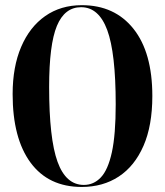

<svg xmlns="http://www.w3.org/2000/svg" viewBox="-20 -730 653 760"><path d="M304 -709.5Q434 -709.5 508.5 -615.8Q583 -522 583 -350Q583 -233 548 -152.8Q513 -72.5 450.2 -31.2Q387.5 10 303.5 10Q172 10 101 -86.2Q30 -182.5 30 -357.5Q30 -465.5 63.8 -544.5Q97.5 -623.5 159 -666.5Q220.5 -709.5 304 -709.5ZM438 -317Q438 -520.5 404.5 -611Q371 -701.5 301 -701.5Q236 -701.5 205.2 -627.5Q174.5 -553.5 174.5 -385.5Q174.5 -181 207.8 -89.5Q241 2 312 2Q351 2 379.2 -27.8Q407.5 -57.5 422.8 -127.2Q438 -197 438 -317Z"/></svg>

Font: Fraunces 144pt SemiBold
Style: Regular
Weight: 600
Version: Version 1.000;[0bf87f6ff]